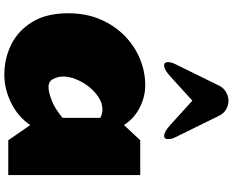

<svg xmlns="http://www.w3.org/2000/svg" viewBox="-114 -939 1071 883"><g transform="rotate(90 421.5 -497.5)"><path d="M41 -275.9Q41 -356 68.1 -420.9Q95.2 -485.8 142.1 -532.7Q189 -579.6 248.5 -604.7Q308.1 -629.9 373 -629.9Q425.3 -629.9 475.3 -604.2Q525.4 -578.6 555.2 -532.2L625 -606.9H785.2V0H625L555.2 -101.1Q517.6 -45.4 454.1 -13.7Q390.6 18.1 323.2 18.1Q249 18.1 184.6 -13.9Q120.1 -45.9 80.6 -111.1Q41 -176.3 41 -275.9ZM332 -252Q332 -228 343.3 -206.5Q354.5 -185.1 379.9 -185.1Q404.3 -185.1 442.4 -200Q480.5 -214.8 522 -250V-422.9Q504.9 -433.1 483.4 -433.1Q455.6 -433.1 428.7 -416.3Q401.9 -399.4 380.1 -372.3Q358.4 -345.2 345.2 -313.5Q332 -281.7 332 -252ZM373.5 -968.8Q383.8 -990.2 403.6 -1001.5Q423.3 -1012.7 443.8 -1012.7Q463.9 -1012.7 482.7 -1002.2Q501.5 -991.7 512.7 -968.8L612.8 -765.1Q617.7 -755.4 618.7 -747.6Q619.6 -739.7 619.6 -733.9Q619.6 -716.8 605.5 -716.8Q585.4 -716.8 553.7 -746.1L442.9 -846.7L332.5 -746.1Q300.3 -716.8 280.8 -716.8Q265.6 -716.8 265.6 -733.9Q265.6 -739.7 267.3 -747.6Q269 -755.4 273.4 -765.1Z"/></g></svg>

Font: Rammetto One
Style: Regular
Weight: 400
Designer: Vernon Adams
Foundry: Vernon Adams
Version: Version 1.100; ttfautohint (v1.8.4.7-5d5b)